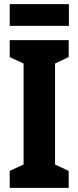

<svg xmlns="http://www.w3.org/2000/svg" viewBox="-20 -908 379 928"><path d="M312 0H27V-82L94 -113V-601L27 -632V-714H312V-632L246 -601V-113L312 -82ZM313 -888V-783H27V-888Z"/></svg>

Font: Noto Sans Ethiopic ExtraCondensed ExtraBold
Style: Regular
Weight: 800
Width: 2
Designer: Monotype Design Team
Foundry: Monotype Imaging Inc.
Version: Version 2.102; ttfautohint (v1.8.4.7-5d5b)